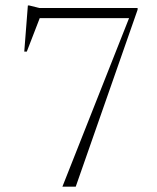

<svg xmlns="http://www.w3.org/2000/svg" viewBox="-20 -700 590 720"><path d="M496 -663.5 264 0H214L464 -632H129L80.5 -506.5H71L84.5 -679.5H89.5L127.5 -670H496Z"/></svg>

Font: Newsreader 16pt ExtraLight
Style: Regular
Weight: 275
Designer: Hugues Gentile
Foundry: Production Type
Version: Version 1.003; ttfautohint (v1.8.3)